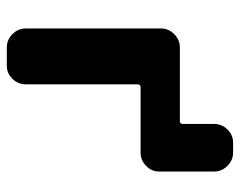

<svg xmlns="http://www.w3.org/2000/svg" viewBox="-92 -628 720 577"><g transform="rotate(90 268.5 -340.0)"><path d="M123 0Q100 0 83 -17Q66 -34 66 -57V-463Q66 -486 83 -503Q100 -520 123 -520H344Q353 -520 353 -529V-623Q353 -646 369.5 -663Q386 -680 409 -680H439Q462 -680 479 -663Q496 -646 496 -623V-458Q496 -435 479 -418.5Q462 -402 439 -402H243Q234 -402 234 -393V-57Q234 -34 217.5 -17Q201 0 178 0Z"/></g></svg>

Font: Rounded Mplus 1c ExtraBold
Style: Regular
Weight: 800
Version: Version 1.059.20150529